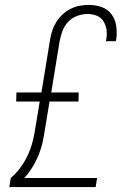

<svg xmlns="http://www.w3.org/2000/svg" viewBox="-20 -763 540 783"><path d="M18 0 24 -37Q47 -57 65 -82Q83 -107 95 -134Q107 -161 114 -189.5Q121 -218 125 -246L142 -349H46L47 -386H149L184 -600Q187 -619 193 -637.5Q199 -656 209.5 -673Q220 -690 235 -704Q250 -718 268 -727Q286 -736 305 -739.5Q324 -743 342 -743Q370 -743 395 -734Q420 -725 435 -704.5Q450 -684 454 -657Q458 -630 454 -603L452 -595H412L413 -601Q417 -621 414.5 -640.5Q412 -660 402 -676Q392 -692 374.5 -699Q357 -706 337 -706Q316 -706 294.5 -698Q273 -690 257.5 -673.5Q242 -657 234.5 -636Q227 -615 223 -594L189 -386H301L300 -349H182L164 -240Q160 -213 154.5 -186.5Q149 -160 138.5 -133.5Q128 -107 113 -82.5Q98 -58 79 -37H376L370 0Z"/></svg>

Font: Iosevka Curly Slab Extralight
Style: Italic
Weight: 200
Italic angle: -9°
Monospace: yes
Designer: Belleve Invis
Foundry: Belleve Invis
Version: Version 22.1.2; ttfautohint (v1.8.4)